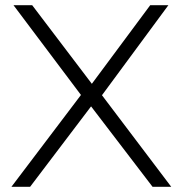

<svg xmlns="http://www.w3.org/2000/svg" viewBox="-20 -720 704 740"><path d="M568 0 331 -310 96 0H24L292 -354L32 -700H104L334 -397L559 -700H629L373 -353L640 0Z"/></svg>

Font: REM Medium ExtraLight
Style: Regular
Weight: 250
Version: Version 1.005;gftools[0.9.28]